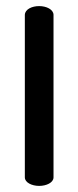

<svg xmlns="http://www.w3.org/2000/svg" viewBox="-20 -610 257 630"><path d="M61.5 -561.5C61.3 -560 61.5 -28.4 61.5 -28C61.5 -10.7 85 0 108.5 0C132 0 155.6 -10.6 155.6 -28V-561.8C154.9 -579.1 132.3 -590 108.5 -590C85.3 -590 62.4 -580 61.5 -561.5Z"/></svg>

Font: Hi.
Style: Black
Weight: 400
Designer: Mew Too, Robert Jablonski
Foundry: Cannot Into Space Fonts
Version: Version 1.996